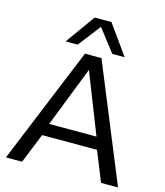

<svg xmlns="http://www.w3.org/2000/svg" viewBox="-132 -1026 967 1125"><g transform="rotate(15 351.0 -463.0)"><path d="M11 0 301 -707H401L691 0H588L515 -181H182L109 0ZM205 -255H492L348 -621ZM173 -747 301 -926H403L531 -747H456L351 -883L246 -747Z"/></g></svg>

Font: Georama SemiExpanded
Style: Regular
Weight: 400
Width: 6
Designer: Jean-Baptiste Levee
Foundry: Production Type
Version: Version 1.001